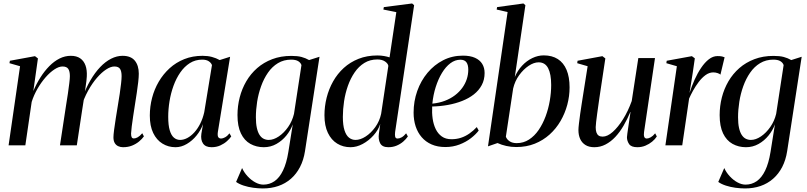

<svg xmlns="http://www.w3.org/2000/svg" viewBox="-20 -837 4650 1106"><path d="M198.5 -500.5 172 -312.5Q189.5 -354 212.8 -390.8Q236 -427.5 263.8 -455.8Q291.5 -484 322.8 -499.8Q354 -515.5 388 -515.5Q421 -515.5 442 -501Q463 -486.5 472.5 -460Q482 -433.5 480 -396.5Q480 -388 477.8 -371Q475.5 -354 472.5 -332.2Q469.5 -310.5 466 -286.5L455 -273Q474.5 -329.5 500.8 -374.2Q527 -419 557 -450.5Q587 -482 620 -498.8Q653 -515.5 686 -515.5Q733.5 -515.5 756.5 -487.8Q779.5 -460 779.5 -412.5Q779.5 -393 776.2 -364.2Q773 -335.5 767.8 -301.5Q762.5 -267.5 757 -232Q752 -199.5 747 -167Q742 -134.5 738.8 -108.5Q735.5 -82.5 735 -68Q735 -52.5 738.8 -46Q742.5 -39.5 751.5 -39.5Q761 -39.5 773.2 -46.2Q785.5 -53 799.5 -69.5L809 -51.5Q798 -36 780.8 -21.8Q763.5 -7.5 740.5 1.8Q717.5 11 688.5 11Q674 11 661.2 5.2Q648.5 -0.5 641 -13Q633.5 -25.5 633.5 -46.5Q633.5 -59 637.2 -88.8Q641 -118.5 647 -155.8Q653 -193 659 -230Q665 -265 669.8 -297.5Q674.5 -330 677.5 -356.5Q680.5 -383 680.5 -398.5Q680.5 -426.5 671.5 -440.2Q662.5 -454 638.5 -454Q618 -454 592 -437.2Q566 -420.5 538.8 -389.2Q511.5 -358 487.2 -314Q463 -270 446.5 -216L466 -287.5Q464 -273 462 -258.8Q460 -244.5 457.5 -230.2Q455 -216 453 -201.5L422.5 0H325.5L360.5 -230Q366.5 -265 371.2 -298.2Q376 -331.5 379.2 -358Q382.5 -384.5 382.5 -398.5Q382.5 -426.5 373.2 -440.2Q364 -454 340 -454Q319 -454 293.5 -437.2Q268 -420.5 242.8 -391.8Q217.5 -363 196.2 -326.2Q175 -289.5 162.5 -250L126 0H29.5L95.5 -455.5L34.5 -473L37 -487L181.5 -513.5Z M1235 -77Q1232 -55.5 1237.2 -47.2Q1242.5 -39 1254 -39Q1263.5 -39 1276.8 -46.2Q1290 -53.5 1302 -69L1312 -51Q1303.5 -38.5 1287.5 -24Q1271.5 -9.5 1249 0.8Q1226.5 11 1198.5 11Q1164 11 1149.5 -10.5Q1135 -32 1140 -66.5L1149.5 -122.5Q1137 -87 1112.5 -56.8Q1088 -26.5 1056.2 -7.8Q1024.5 11 991 11Q949.5 11 915.8 -9.8Q882 -30.5 862.5 -71Q843 -111.5 843 -171Q843 -223 856 -273Q869 -323 894.5 -366.5Q920 -410 957 -443.8Q994 -477.5 1041.8 -496.5Q1089.5 -515.5 1147 -515.5Q1176.5 -515.5 1200.8 -509Q1225 -502.5 1245.5 -491L1305.5 -510ZM1201 -462Q1196 -475.5 1182 -484.5Q1168 -493.5 1145 -493.5Q1105 -493.5 1073.5 -473.5Q1042 -453.5 1018.5 -419.5Q995 -385.5 979.5 -342.8Q964 -300 956.5 -253.8Q949 -207.5 949 -164Q949 -115.5 957.8 -86.2Q966.5 -57 982 -44Q997.5 -31 1017.5 -31Q1038 -31 1059.2 -42.2Q1080.5 -53.5 1099.8 -74.8Q1119 -96 1133.8 -125.5Q1148.5 -155 1156.5 -190.5Z M1737 33Q1729 85 1708.2 125Q1687.5 165 1655.8 192.8Q1624 220.5 1583.2 234.5Q1542.5 248.5 1494 248.5Q1467.5 248.5 1438.5 244.5Q1409.5 240.5 1383.5 232Q1357.5 223.5 1340 211L1374.5 131Q1386 156.5 1406 178.2Q1426 200 1450 213.2Q1474 226.5 1497 226.5Q1532.5 226.5 1561.2 206.8Q1590 187 1610.2 145.2Q1630.5 103.5 1641 38.5L1666.5 -121Q1654 -86.5 1629.8 -56.5Q1605.5 -26.5 1572.2 -7.8Q1539 11 1499.5 11Q1457 11 1422.2 -8.2Q1387.5 -27.5 1367.8 -68.5Q1348 -109.5 1348 -174Q1348 -226 1360.8 -275.8Q1373.5 -325.5 1398.8 -368.8Q1424 -412 1461.5 -444.8Q1499 -477.5 1548.2 -496.2Q1597.5 -515 1658.5 -515Q1694 -515 1717.2 -508.8Q1740.5 -502.5 1760.5 -491L1820.5 -510ZM1716.5 -462Q1712 -476 1697.5 -484.8Q1683 -493.5 1657.5 -493.5Q1614.5 -493.5 1581 -473.2Q1547.5 -453 1523.5 -418.2Q1499.5 -383.5 1484 -340.2Q1468.5 -297 1461.2 -250.8Q1454 -204.5 1454 -161.5Q1454 -125.5 1459.5 -100.5Q1465 -75.5 1475 -60Q1485 -44.5 1498.5 -37.8Q1512 -31 1528 -31Q1556 -31 1586 -51.2Q1616 -71.5 1639.8 -105.5Q1663.5 -139.5 1673.5 -181Z M2256 -76.5Q2254 -59 2256.5 -49Q2259 -39 2270.5 -39Q2281 -39 2293.8 -46Q2306.5 -53 2319.5 -69L2329.5 -51Q2319 -35.5 2302.5 -21.2Q2286 -7 2264.5 2Q2243 11 2217 11Q2181.5 11 2169.8 -12Q2158 -35 2162.5 -67L2170.5 -123Q2158.5 -87 2131.2 -56.8Q2104 -26.5 2069.2 -7.8Q2034.5 11 1999 11Q1956.5 11 1922.5 -9.8Q1888.5 -30.5 1868.8 -71.5Q1849 -112.5 1849 -173Q1849 -224 1861.5 -274Q1874 -324 1898.8 -368Q1923.5 -412 1960.2 -445.5Q1997 -479 2045.5 -498.2Q2094 -517.5 2154 -517.5Q2174.5 -517.5 2192.8 -514.2Q2211 -511 2224 -506.5L2263 -767L2188.5 -782L2191 -796L2354 -817L2365.5 -807ZM2217 -457.5Q2215 -471 2198 -482.8Q2181 -494.5 2153.5 -494.5Q2111.5 -494.5 2079 -474.5Q2046.5 -454.5 2023 -420.2Q1999.5 -386 1984.2 -343Q1969 -300 1962 -253.8Q1955 -207.5 1955 -164Q1955 -115.5 1964.5 -86.2Q1974 -57 1990.5 -44Q2007 -31 2028 -31Q2056 -31 2086.5 -50.8Q2117 -70.5 2141.8 -104.8Q2166.5 -139 2175.5 -181.5Z M2737.5 -85Q2721 -63 2692.8 -41Q2664.5 -19 2626.8 -4.5Q2589 10 2545.5 10Q2500.5 10 2466.2 -5Q2432 -20 2409 -46.8Q2386 -73.5 2374.2 -109.5Q2362.5 -145.5 2362.5 -188Q2362.5 -253.5 2383.5 -312.8Q2404.5 -372 2442.8 -417.8Q2481 -463.5 2532.8 -490Q2584.5 -516.5 2646.5 -516.5Q2688.5 -516.5 2716.2 -504Q2744 -491.5 2757.8 -469Q2771.5 -446.5 2771.5 -416.5Q2771.5 -377.5 2755 -346.8Q2738.5 -316 2709.5 -293.2Q2680.5 -270.5 2642.2 -255.5Q2604 -240.5 2560 -232.5Q2516 -224.5 2469.5 -223.5Q2467.5 -187.5 2472.2 -153.8Q2477 -120 2490 -93.2Q2503 -66.5 2525.2 -50.8Q2547.5 -35 2580.5 -35Q2610 -35 2635.8 -43.5Q2661.5 -52 2684.2 -68Q2707 -84 2726.5 -105ZM2632 -493Q2601.5 -493 2574.5 -472.8Q2547.5 -452.5 2526 -417Q2504.5 -381.5 2490 -336Q2475.5 -290.5 2470.5 -240Q2510.5 -244 2543 -256.5Q2575.5 -269 2600.8 -288.2Q2626 -307.5 2643 -331Q2660 -354.5 2668.8 -381.2Q2677.5 -408 2677.5 -435.5Q2677.5 -463.5 2666.8 -478.2Q2656 -493 2632 -493Z M2945.5 -393.5Q2961.5 -431 2987.8 -459Q3014 -487 3046.5 -502.5Q3079 -518 3112 -518Q3160 -518 3193.2 -496.8Q3226.5 -475.5 3243.8 -434.2Q3261 -393 3261 -333.5Q3261 -283 3247.8 -233.5Q3234.5 -184 3209 -140Q3183.5 -96 3146 -62.2Q3108.5 -28.5 3060.5 -9.2Q3012.5 10 2954 10Q2924.5 10 2896.5 3.8Q2868.5 -2.5 2846 -13L2791 6L2904 -767.5L2841 -782L2843.5 -796L2995 -817L3006.5 -807ZM2894 -49.5Q2899.5 -34 2915.5 -23.2Q2931.5 -12.5 2956.5 -12.5Q2995.5 -12.5 3027.2 -33Q3059 -53.5 3082.8 -88.2Q3106.5 -123 3122.8 -166.5Q3139 -210 3147 -256.8Q3155 -303.5 3155 -347.5Q3155 -410.5 3137.5 -444.2Q3120 -478 3082.5 -478Q3055.5 -478 3025.2 -457.8Q2995 -437.5 2970.5 -403.8Q2946 -370 2936 -327.5Z M3403.5 11Q3373 11 3352.8 -1.5Q3332.5 -14 3322.2 -36.2Q3312 -58.5 3312 -88Q3312 -100 3315 -125.8Q3318 -151.5 3322.2 -181.5Q3326.5 -211.5 3330.5 -236.8Q3334.5 -262 3336 -272L3365 -455.5L3305 -473L3307 -487L3450 -513.5L3467 -500.5L3433 -274.5Q3431 -258.5 3427.2 -233.5Q3423.5 -208.5 3420 -182.5Q3416.5 -156.5 3414 -135Q3411.5 -113.5 3411.5 -104.5Q3411.5 -86.5 3415.5 -74.5Q3419.5 -62.5 3428.2 -56.2Q3437 -50 3451.5 -50Q3479 -50 3509.5 -77Q3540 -104 3569 -150.2Q3598 -196.5 3619 -255L3657 -502.5H3753L3690 -76.5Q3687.5 -59.5 3691 -49.2Q3694.5 -39 3706 -39Q3715.5 -39 3728.5 -46.2Q3741.5 -53.5 3754 -69L3763.5 -51Q3753.5 -35 3736.5 -21Q3719.5 -7 3698 2Q3676.5 11 3651.5 11Q3616 11 3603.8 -7.2Q3591.5 -25.5 3591.5 -46.5Q3591.5 -51 3593.8 -67.8Q3596 -84.5 3599.5 -107.2Q3603 -130 3606.2 -152.8Q3609.5 -175.5 3612 -192H3611Q3593.5 -150 3572 -113Q3550.5 -76 3524.5 -48.2Q3498.5 -20.5 3468.2 -4.8Q3438 11 3403.5 11Z M3813 0 3879 -455.5 3818.5 -473 3820.5 -487 3965.5 -513.5 3982.5 -501 3970.5 -418 3952 -301.5Q3964.5 -340.5 3981.2 -378Q3998 -415.5 4018.8 -446.2Q4039.5 -477 4063.2 -495.5Q4087 -514 4113 -514Q4129.5 -514 4139.2 -511.8Q4149 -509.5 4154 -507L4130 -407Q4126.5 -411.5 4114 -415.8Q4101.5 -420 4089 -420Q4065.5 -420 4044.2 -404.5Q4023 -389 4004.8 -364.8Q3986.5 -340.5 3972.2 -314.8Q3958 -289 3949.5 -269L3910 0Z M4514.5 33Q4506.5 85 4485.8 125Q4465 165 4433.2 192.8Q4401.5 220.5 4360.8 234.5Q4320 248.5 4271.5 248.5Q4245 248.5 4216 244.5Q4187 240.5 4161 232Q4135 223.5 4117.5 211L4152 131Q4163.5 156.5 4183.5 178.2Q4203.5 200 4227.5 213.2Q4251.5 226.5 4274.5 226.5Q4310 226.5 4338.8 206.8Q4367.5 187 4387.8 145.2Q4408 103.5 4418.5 38.5L4444 -121Q4431.5 -86.5 4407.2 -56.5Q4383 -26.5 4349.8 -7.8Q4316.5 11 4277 11Q4234.5 11 4199.8 -8.2Q4165 -27.5 4145.2 -68.5Q4125.5 -109.5 4125.5 -174Q4125.5 -226 4138.2 -275.8Q4151 -325.5 4176.2 -368.8Q4201.5 -412 4239 -444.8Q4276.5 -477.5 4325.8 -496.2Q4375 -515 4436 -515Q4471.5 -515 4494.8 -508.8Q4518 -502.5 4538 -491L4598 -510ZM4494 -462Q4489.5 -476 4475 -484.8Q4460.5 -493.5 4435 -493.5Q4392 -493.5 4358.5 -473.2Q4325 -453 4301 -418.2Q4277 -383.5 4261.5 -340.2Q4246 -297 4238.8 -250.8Q4231.5 -204.5 4231.5 -161.5Q4231.5 -125.5 4237 -100.5Q4242.5 -75.5 4252.5 -60Q4262.5 -44.5 4276 -37.8Q4289.5 -31 4305.5 -31Q4333.5 -31 4363.5 -51.2Q4393.5 -71.5 4417.2 -105.5Q4441 -139.5 4451 -181Z"/></svg>

Font: Merriweather 144pt
Style: Italic
Weight: 400
Italic angle: -7.8°
Version: Version 2.101